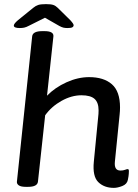

<svg xmlns="http://www.w3.org/2000/svg" viewBox="-20 -904 671 931"><path d="M532 7Q485 7 456.5 -21Q428 -49 435 -120L456 -336Q457 -345 457.5 -352.5Q458 -360 458 -369Q458 -407 438.5 -424.5Q419 -442 375 -442Q327 -442 278.5 -415Q230 -388 199 -345L164 -23Q161 2 116 2H105Q82 2 71.5 -5Q61 -12 62 -23L136 -728Q139 -753 185 -753H196Q241 -753 239 -728L208 -440Q247 -480 302.5 -505Q358 -530 412 -530Q483 -530 522.5 -495.5Q562 -461 562 -383Q562 -374 561.5 -365.5Q561 -357 560 -348L537 -119Q533 -77 564 -77Q577 -77 586 -80.5Q595 -84 599 -84Q605 -84 605 -75Q605 -73 604.5 -62Q604 -51 600 -32Q596 -11 573 -2Q550 7 532 7ZM76 -768Q47 -768 47 -780Q47 -789 67 -806L141 -866Q153 -876 165.5 -880Q178 -884 203 -884Q227 -884 238.5 -880Q250 -876 260 -866L321 -806Q330 -796 333.5 -790.5Q337 -785 337 -782Q337 -775 330.5 -771.5Q324 -768 307 -768Q296 -768 287.5 -770Q279 -772 268 -778L198 -818L120 -779Q107 -772 97 -770Q87 -768 76 -768Z"/></svg>

Font: Asap Semi Expanded Semi Expanded Medium
Style: Italic
Weight: 500
Width: 6
Italic angle: -6°
Designer: Pablo Cosgaya
Foundry: Omnibus-Type
Version: Version 3.001; ttfautohint (v1.8.4.7-5d5b)